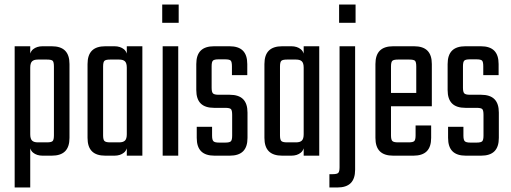

<svg xmlns="http://www.w3.org/2000/svg" viewBox="-20 -690 2266 851"><path d="M288 -224H219V-395Q219 -415 213.5 -420.5Q208 -426 188 -426H148Q130 -426 122 -418Q114 -410 114 -390V-356H110V-424Q110 -458 126.5 -471.5Q143 -485 169 -485H209Q249 -485 268.5 -465.5Q288 -446 288 -406ZM114 141H45V-485H114V-437V-424ZM219 -262H288V-79Q288 -39 268.5 -19.5Q249 0 209 0H169Q143 0 126.5 -13.5Q110 -27 110 -61V-117L114 -118V-95Q114 -75 122 -67Q130 -59 148 -59H188Q208 -59 213.5 -65Q219 -71 219 -90Z M437 -224H368V-406Q368 -446 387.5 -465.5Q407 -485 447 -485H487Q513 -485 529.5 -471.5Q546 -458 546 -424V-362H542V-390Q542 -410 534 -418Q526 -426 508 -426H468Q449 -426 443 -420.5Q437 -415 437 -395ZM611 0H542V-422V-430V-485H611ZM368 -261H437V-90Q437 -71 443 -65Q449 -59 468 -59H508Q526 -59 534 -67Q542 -75 542 -95V-121H546V-61Q546 -27 529.5 -13.5Q513 0 487 0H447Q407 0 387.5 -19.5Q368 -39 368 -79Z M770 0H701V-485H770ZM699 -589V-670H772V-589Z M1009 -89V-181Q1009 -201 1003.5 -206.5Q998 -212 978 -212H929Q889 -212 869.5 -231.5Q850 -251 850 -291V-406Q850 -446 869.5 -465.5Q889 -485 929 -485H997Q1037 -485 1056.5 -465.5Q1076 -446 1076 -406V-357H1008V-396Q1008 -416 1002.5 -421.5Q997 -427 977 -427H949Q930 -427 924 -421.5Q918 -416 918 -396V-301Q918 -282 924 -276Q930 -270 949 -270H998Q1038 -270 1057.5 -250.5Q1077 -231 1077 -191V-79Q1077 -39 1057.5 -19.5Q1038 0 998 0H931Q891 0 871.5 -19.5Q852 -39 852 -79V-128H920V-89Q920 -70 926 -64Q932 -58 951 -58H978Q998 -58 1003.5 -64Q1009 -70 1009 -89Z M1221 -224H1152V-406Q1152 -446 1171.5 -465.5Q1191 -485 1231 -485H1271Q1297 -485 1313.5 -471.5Q1330 -458 1330 -424V-362H1326V-390Q1326 -410 1318 -418Q1310 -426 1292 -426H1252Q1233 -426 1227 -420.5Q1221 -415 1221 -395ZM1395 0H1326V-422V-430V-485H1395ZM1152 -261H1221V-90Q1221 -71 1227 -65Q1233 -59 1252 -59H1292Q1310 -59 1318 -67Q1326 -75 1326 -95V-121H1330V-61Q1330 -27 1313.5 -13.5Q1297 0 1271 0H1231Q1191 0 1171.5 -19.5Q1152 -39 1152 -79Z M1485 51V-485H1554V62Q1554 102 1534.5 121.5Q1515 141 1475 141H1440V82H1454Q1474 82 1479.5 76Q1485 70 1485 51ZM1483 -589V-670H1556V-589Z M1713 -395V-90Q1713 -71 1719 -65Q1725 -59 1744 -59H1768V0H1723Q1683 0 1663.5 -19.5Q1644 -39 1644 -79V-406Q1644 -446 1663.5 -465.5Q1683 -485 1723 -485H1775V-426H1744Q1725 -426 1719 -420.5Q1713 -415 1713 -395ZM1825 -229V-395Q1825 -415 1819.5 -420.5Q1814 -426 1794 -426H1760V-485H1815Q1855 -485 1874.5 -465.5Q1894 -446 1894 -406V-229ZM1822 -90V-134H1891V-79Q1891 -39 1871.5 -19.5Q1852 0 1812 0H1760V-59H1791Q1811 -59 1816.5 -65Q1822 -71 1822 -90ZM1894 -278V-219H1674V-278Z M2123 -89V-181Q2123 -201 2117.5 -206.5Q2112 -212 2092 -212H2043Q2003 -212 1983.5 -231.5Q1964 -251 1964 -291V-406Q1964 -446 1983.5 -465.5Q2003 -485 2043 -485H2111Q2151 -485 2170.5 -465.5Q2190 -446 2190 -406V-357H2122V-396Q2122 -416 2116.5 -421.5Q2111 -427 2091 -427H2063Q2044 -427 2038 -421.5Q2032 -416 2032 -396V-301Q2032 -282 2038 -276Q2044 -270 2063 -270H2112Q2152 -270 2171.5 -250.5Q2191 -231 2191 -191V-79Q2191 -39 2171.5 -19.5Q2152 0 2112 0H2045Q2005 0 1985.5 -19.5Q1966 -39 1966 -79V-128H2034V-89Q2034 -70 2040 -64Q2046 -58 2065 -58H2092Q2112 -58 2117.5 -64Q2123 -70 2123 -89Z"/></svg>

Font: Teko Variable Light
Style: Regular
Weight: 300
Designer: Manushi Parikh, Jonny Pinhorn
Foundry: Indian Type Foundry
Version: Version 3.000